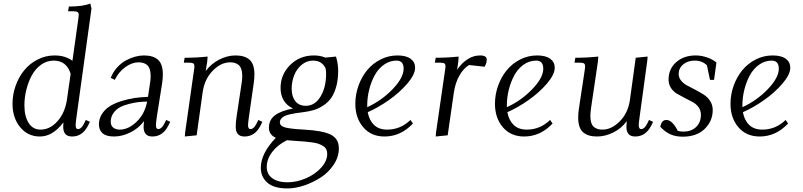

<svg xmlns="http://www.w3.org/2000/svg" viewBox="-20 -766 4548 1087"><path d="M50.8 -178.2Q50.8 -231 68.6 -280.8Q86.4 -330.6 117.4 -368.4Q148.4 -406.2 193.4 -429.2Q238.3 -452.1 289.1 -452.1Q349.1 -452.1 390.1 -421.9L423.8 -662.1Q425.8 -675.8 425.8 -682.1Q425.8 -693.4 418.9 -697.8Q412.1 -702.1 395 -702.1H365.2L370.1 -729Q450.2 -729 491.2 -746.1L498 -717.8L413.1 -104Q408.2 -68.8 408.2 -58.1Q408.2 -35.2 420.9 -35.2Q439.9 -35.2 455.1 -64.9L465.8 -86.9L488.8 -76.2L478 -54.2Q446.8 6.8 388.2 6.8Q337.9 6.8 337.9 -47.9Q337.9 -64.5 338.9 -73.2Q278.8 6.8 206.1 6.8Q137.2 6.8 94 -46.1Q50.8 -99.1 50.8 -178.2ZM118.2 -169.9Q118.2 -108.4 141.8 -70.3Q165.5 -32.2 210 -32.2Q262.2 -32.2 304.7 -78.9Q347.2 -125.5 358.9 -201.2L379.9 -348.1Q356.9 -422.9 284.2 -422.9Q245.1 -422.9 212.6 -399.7Q180.2 -376.5 160.2 -339.4Q140.1 -302.2 129.2 -258.3Q118.2 -214.4 118.2 -169.9Z M540 -61Q540 -94.7 557.9 -121.8Q575.7 -148.9 603.5 -165.8Q631.3 -182.6 669.2 -194.3Q707 -206.1 743.4 -211.2Q779.8 -216.3 817.9 -217.8L828.6 -290Q833 -315.4 833 -334Q833 -358.9 827.1 -375.5Q821.3 -392.1 810.3 -399.9Q799.3 -407.7 788.6 -410.4Q777.8 -413.1 763.7 -413.1Q727.1 -413.1 689.7 -386.2Q652.3 -359.4 629.9 -314L606.9 -325.2Q619.6 -357.9 642.6 -383.5Q665.5 -409.2 692.1 -423.6Q718.8 -438 744.9 -445.1Q771 -452.1 794.9 -452.1Q847.7 -452.1 874.8 -427.5Q901.9 -402.8 901.9 -345.2Q901.9 -320.3 897.9 -294.9L867.7 -104Q862.8 -68.8 862.8 -58.1Q862.8 -35.2 876 -35.2Q894.5 -35.2 909.7 -64.9L920.9 -86.9L943.8 -76.2L932.6 -54.2Q901.4 6.8 842.8 6.8Q793 6.8 793 -47.9Q793 -60.5 794.9 -80.1Q765.1 -39.6 718.3 -16.4Q671.4 6.8 626 6.8Q580.6 6.8 560.3 -12Q540 -30.8 540 -61ZM606.9 -76.2Q606.9 -55.7 620.8 -43.9Q634.8 -32.2 657.7 -32.2Q707 -32.2 753.2 -76.4Q799.3 -120.6 813 -190.9Q787.6 -190.4 764.9 -188Q742.2 -185.5 711.7 -178Q681.2 -170.4 659.4 -158.9Q637.7 -147.5 622.3 -126Q606.9 -104.5 606.9 -76.2Z M1020.5 -411.1 1025.4 -439Q1092.3 -439 1155.3 -445.8L1153.3 -418L1144.5 -363.8Q1174.8 -404.8 1220.9 -428.5Q1267.1 -452.1 1313.5 -452.1Q1366.2 -452.1 1393.3 -427.5Q1420.4 -402.8 1420.4 -345.2Q1420.4 -320.3 1416.5 -294.9L1389.2 -104Q1384.3 -68.8 1384.3 -58.1Q1384.3 -35.2 1397.5 -35.2Q1416.5 -35.2 1431.6 -64.9L1442.4 -86.9L1465.3 -76.2L1454.6 -54.2Q1423.3 6.8 1364.3 6.8Q1314.5 6.8 1314.5 -47.9Q1314.5 -71.8 1319.3 -105L1347.2 -290Q1351.6 -315.4 1351.6 -334Q1351.6 -358.9 1345.7 -375.5Q1339.8 -392.1 1328.9 -399.9Q1317.9 -407.7 1307.1 -410.4Q1296.4 -413.1 1282.2 -413.1Q1231.4 -413.1 1184.8 -366Q1138.2 -318.8 1127.4 -244.1L1093.3 0L1026.4 6.8L1028.3 -17.1L1077.6 -363.8Q1080.6 -380.9 1080.6 -391.1Q1080.6 -402.8 1074.2 -407Q1067.9 -411.1 1050.3 -411.1Z M1456.5 184.1Q1456.5 103 1541.5 14.2Q1502.4 -3.4 1502.4 -43Q1502.4 -87.4 1536.9 -113.3Q1571.3 -139.2 1639.2 -151.9Q1605 -167 1586.7 -197Q1568.4 -227.1 1568.4 -268.1Q1568.4 -344.2 1622.8 -398.2Q1677.2 -452.1 1757.3 -452.1Q1792.5 -452.1 1822.3 -439.9L1882.3 -445.8Q1894.5 -404.3 1894.5 -365.2Q1894.5 -314.5 1883.3 -274.7Q1872.1 -234.9 1854 -210Q1835.9 -185.1 1809.3 -168Q1782.7 -150.9 1755.9 -142.8Q1729 -134.8 1696.3 -130.9Q1669.9 -127.4 1654.5 -125.2Q1639.2 -123 1619.6 -118.4Q1600.1 -113.8 1589.6 -108.2Q1579.1 -102.5 1571.8 -93.8Q1564.5 -85 1564.5 -73.2Q1564.5 -53.2 1592.8 -44.9Q1621.1 -36.6 1701.2 -32.2Q1804.7 -26.9 1851.6 -4.2Q1898.4 18.6 1898.4 74.2Q1898.4 122.1 1869.6 165.8Q1840.8 209.5 1797.1 238Q1753.4 266.6 1702.9 283.7Q1652.3 300.8 1607.4 300.8Q1529.8 300.8 1493.2 267.8Q1456.5 234.9 1456.5 184.1ZM1490.2 179.2Q1490.2 220.7 1522.2 243.4Q1554.2 266.1 1606.4 266.1Q1659.7 266.1 1712.2 243.4Q1764.6 220.7 1798.6 182.9Q1832.5 145 1832.5 105Q1832.5 90.3 1827.1 79.3Q1821.8 68.4 1809.3 60.8Q1796.9 53.2 1783.9 48.3Q1771 43.5 1748.3 40.3Q1725.6 37.1 1707.3 35.6Q1689 34.2 1659.2 32.2Q1647 31.7 1604.5 27.8Q1550.8 54.7 1520.5 95Q1490.2 135.3 1490.2 179.2ZM1631.3 -263.2Q1631.3 -219.7 1651.9 -193.4Q1672.4 -167 1711.4 -167Q1762.7 -167 1794.4 -219Q1826.2 -271 1826.2 -349.1Q1826.2 -365.7 1823.2 -378.9Q1803.2 -422.9 1752.4 -422.9Q1715.8 -422.9 1687.3 -398.7Q1658.7 -374.5 1645 -338.6Q1631.3 -302.7 1631.3 -263.2Z M1991.7 -178.2Q1991.7 -231 2009.5 -280.8Q2027.3 -330.6 2058.3 -368.4Q2089.4 -406.2 2134.3 -429.2Q2179.2 -452.1 2230 -452.1Q2279.3 -452.1 2304.7 -433.3Q2330.1 -414.6 2330.1 -382.8Q2330.1 -344.2 2286.1 -293Q2242.2 -241.7 2181.2 -199Q2120.1 -156.2 2062 -130.9Q2069.8 -85.9 2097.2 -59.1Q2124.5 -32.2 2171.9 -32.2Q2247.6 -32.2 2303.7 -86.9L2317.9 -66.9Q2249 6.8 2156.7 6.8Q2081.1 6.8 2036.4 -45.7Q1991.7 -98.1 1991.7 -178.2ZM2059.1 -159.2Q2140.6 -196.3 2202.9 -261.2Q2265.1 -326.2 2265.1 -377Q2265.1 -422.9 2225.1 -422.9Q2186 -422.9 2153.6 -399.7Q2121.1 -376.5 2101.1 -339.4Q2081.1 -302.2 2070.1 -258.3Q2059.1 -214.4 2059.1 -169.9Z M2441.9 -411.1 2446.8 -439Q2513.7 -439 2576.7 -445.8L2574.7 -418L2567.9 -371.1Q2593.3 -408.7 2626.7 -430.4Q2660.2 -452.1 2697.8 -452.1Q2735.8 -452.1 2735.8 -428.2Q2735.8 -410.2 2723.6 -388.2L2635.7 -397.9Q2604 -378.9 2581.1 -338.6Q2558.1 -298.3 2549.8 -244.1L2514.6 0L2446.8 6.8L2448.7 -17.1L2499 -363.8Q2502 -380.9 2502 -391.1Q2502 -402.8 2495.6 -407Q2489.3 -411.1 2471.7 -411.1Z M2782.2 -178.2Q2782.2 -231 2800 -280.8Q2817.9 -330.6 2848.9 -368.4Q2879.9 -406.2 2924.8 -429.2Q2969.7 -452.1 3020.5 -452.1Q3069.8 -452.1 3095.2 -433.3Q3120.6 -414.6 3120.6 -382.8Q3120.6 -344.2 3076.7 -293Q3032.7 -241.7 2971.7 -199Q2910.6 -156.2 2852.5 -130.9Q2860.4 -85.9 2887.7 -59.1Q2915 -32.2 2962.4 -32.2Q3038.1 -32.2 3094.2 -86.9L3108.4 -66.9Q3039.6 6.8 2947.3 6.8Q2871.6 6.8 2826.9 -45.7Q2782.2 -98.1 2782.2 -178.2ZM2849.6 -159.2Q2931.2 -196.3 2993.4 -261.2Q3055.7 -326.2 3055.7 -377Q3055.7 -422.9 3015.6 -422.9Q2976.6 -422.9 2944.1 -399.7Q2911.6 -376.5 2891.6 -339.4Q2871.6 -302.2 2860.6 -258.3Q2849.6 -214.4 2849.6 -169.9Z M3232.4 -411.1 3237.3 -439Q3304.2 -439 3367.2 -445.8L3365.2 -418L3326.2 -154.8Q3322.3 -124.5 3322.3 -110.8Q3322.3 -85.9 3328.1 -69.3Q3334 -52.7 3345 -45.2Q3356 -37.6 3366.5 -34.9Q3377 -32.2 3391.1 -32.2Q3442.4 -32.2 3489.3 -79.6Q3536.1 -127 3546.4 -201.2L3579.1 -439L3646.5 -445.8L3644.5 -421.9L3601.1 -104Q3596.2 -68.8 3596.2 -58.1Q3596.2 -35.2 3609.4 -35.2Q3628.4 -35.2 3643.6 -64.9L3654.3 -86.9L3677.2 -76.2L3666.5 -54.2Q3635.3 6.8 3576.2 6.8Q3526.4 6.8 3526.4 -47.9Q3526.4 -60.5 3528.3 -80.1Q3498.5 -39.1 3452.4 -16.1Q3406.2 6.8 3360.4 6.8Q3307.6 6.8 3280.5 -17.8Q3253.4 -42.5 3253.4 -100.1Q3253.4 -124.5 3257.3 -149.9L3289.6 -363.8Q3292.5 -380.9 3292.5 -391.1Q3292.5 -402.8 3286.1 -407Q3279.8 -411.1 3262.2 -411.1Z M3718.3 -47.9Q3725.1 -86.9 3752.4 -86.9Q3786.1 -86.9 3817.4 -24.9Q3830.6 -21 3849.1 -21Q3894.5 -21 3921.4 -47.4Q3948.2 -73.7 3948.2 -116.2Q3948.2 -140.6 3934.6 -159.4Q3920.9 -178.2 3900.6 -188.7Q3880.4 -199.2 3856.7 -211.4Q3833 -223.6 3812.7 -235.4Q3792.5 -247.1 3778.8 -267.8Q3765.1 -288.6 3765.1 -315.9Q3765.1 -376 3808.3 -414.1Q3851.6 -452.1 3918.5 -452.1Q3950.2 -452.1 3982.2 -441.2Q4014.2 -430.2 4036.1 -412.1L4022.5 -314H3999.5L3982.4 -396Q3955.6 -422.9 3913.1 -422.9Q3873.5 -422.9 3847.9 -401.4Q3822.3 -379.9 3822.3 -347.2Q3822.3 -326.2 3836.7 -308.8Q3851.1 -291.5 3872.3 -280.8Q3893.6 -270 3918.7 -256.6Q3943.8 -243.2 3965.1 -229.7Q3986.3 -216.3 4000.7 -193.8Q4015.1 -171.4 4015.1 -143.1Q4015.1 -81.1 3970 -36.6Q3924.8 7.8 3845.2 7.8Q3806.6 7.8 3776.9 -4.9Q3747.1 -17.6 3718.3 -47.9Z M4115.7 -178.2Q4115.7 -231 4133.5 -280.8Q4151.4 -330.6 4182.4 -368.4Q4213.4 -406.2 4258.3 -429.2Q4303.2 -452.1 4354 -452.1Q4403.3 -452.1 4428.7 -433.3Q4454.1 -414.6 4454.1 -382.8Q4454.1 -344.2 4410.2 -293Q4366.2 -241.7 4305.2 -199Q4244.1 -156.2 4186 -130.9Q4193.8 -85.9 4221.2 -59.1Q4248.5 -32.2 4295.9 -32.2Q4371.6 -32.2 4427.7 -86.9L4441.9 -66.9Q4373 6.8 4280.8 6.8Q4205.1 6.8 4160.4 -45.7Q4115.7 -98.1 4115.7 -178.2ZM4183.1 -159.2Q4264.6 -196.3 4326.9 -261.2Q4389.2 -326.2 4389.2 -377Q4389.2 -422.9 4349.1 -422.9Q4310.1 -422.9 4277.6 -399.7Q4245.1 -376.5 4225.1 -339.4Q4205.1 -302.2 4194.1 -258.3Q4183.1 -214.4 4183.1 -169.9Z"/></svg>

Font: Dihjauti
Style: Italic
Weight: 400
Italic angle: -9°
Designer: T. Christopher White
Version: Version 3.0.0